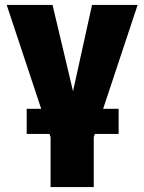

<svg xmlns="http://www.w3.org/2000/svg" viewBox="-20 -550 578 769"><path d="M190.4 -530.3 272.5 -184.6 348.6 -530.3H531.2L393.1 -114.3H455.1V-13.7H359.9L355.5 -1V199.2H182.6V-1L178.2 -13.7H86.9V-114.3H145L6.8 -530.3Z"/></svg>

Font: Pretendard GOV Black
Style: Regular
Weight: 900
Designer: Base glyphs from Inter by Rasmus Andersson; Hangeul glyphs from Noto Sans CJK(Source Han Sans) by Jang Soo-young and Kan
Foundry: Kil Hyung-jin
Version: Version 1.309